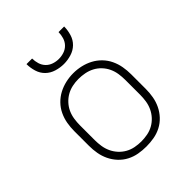

<svg xmlns="http://www.w3.org/2000/svg" viewBox="-208 -879 1017 1017"><g transform="rotate(-45 300.0 -371.0)"><path d="M300 8Q271 8 242.5 3Q214 -2 188 -15.5Q162 -29 142 -50.5Q122 -72 109.5 -98Q97 -124 92 -152.5Q87 -181 87 -210V-320Q87 -349 92 -377.5Q97 -406 109.5 -432.5Q122 -459 142.5 -480Q163 -501 188.5 -514.5Q214 -528 242.5 -534.5Q271 -541 300 -541Q329 -541 357.5 -534.5Q386 -528 411.5 -514.5Q437 -501 457.5 -480Q478 -459 490.5 -432.5Q503 -406 508 -377.5Q513 -349 513 -320V-210Q513 -181 508 -152.5Q503 -124 490.5 -98Q478 -72 458 -50.5Q438 -29 412 -15.5Q386 -2 357.5 3Q329 8 300 8ZM300 -30Q323 -30 346.5 -34.5Q370 -39 390.5 -50.5Q411 -62 427 -79.5Q443 -97 453 -118.5Q463 -140 466.5 -163.5Q470 -187 470 -210V-320Q470 -344 466.5 -367.5Q463 -391 453 -412.5Q443 -434 426.5 -451.5Q410 -469 389 -480Q368 -491 344.5 -495.5Q321 -500 298 -500Q274 -500 251 -495Q228 -490 208 -478.5Q188 -467 172 -449.5Q156 -432 146.5 -411Q137 -390 133.5 -366.5Q130 -343 130 -320V-210Q130 -187 133.5 -163.5Q137 -140 147 -118.5Q157 -97 173 -79.5Q189 -62 209.5 -50.5Q230 -39 253.5 -34.5Q277 -30 300 -30ZM300 -610Q272 -610 244 -618.5Q216 -627 196 -646.5Q176 -666 167.5 -694Q159 -722 159 -750H201Q201 -730 207 -710Q213 -690 227 -675.5Q241 -661 260.5 -654.5Q280 -648 300 -648Q320 -648 339.5 -654.5Q359 -661 373 -675.5Q387 -690 393 -710Q399 -730 399 -750H441Q441 -722 432.5 -694Q424 -666 404 -646.5Q384 -627 356 -618.5Q328 -610 300 -610Z"/></g></svg>

Font: Iosevka Curly XLtEx
Style: Regular
Weight: 200
Width: 7
Monospace: yes
Designer: Belleve Invis
Foundry: Belleve Invis
Version: Version 11.1.0; ttfautohint (v1.8.3)